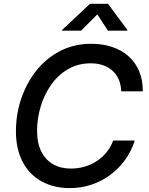

<svg xmlns="http://www.w3.org/2000/svg" viewBox="-20 -964 772 994"><path d="M341.8 9.8Q257.8 9.8 194.6 -25.4Q131.3 -60.5 96.9 -126.7Q62.5 -192.9 62.5 -284.7Q62.5 -372.1 89.8 -453.1Q117.2 -534.2 168.2 -598.4Q219.2 -662.6 291.5 -700Q363.8 -737.3 453.1 -737.3Q511.7 -737.3 560.5 -720.9Q609.4 -704.6 645.3 -672.9Q681.2 -641.1 700.4 -595.5Q719.7 -549.8 719.2 -491.2H607.4Q606.4 -525.9 594.5 -553Q582.5 -580.1 561.5 -598.6Q540.5 -617.2 512.2 -626.7Q483.9 -636.2 450.2 -636.2Q384.3 -636.2 332.5 -606.2Q280.8 -576.2 245.1 -525.6Q209.5 -475.1 190.7 -412.8Q171.9 -350.6 171.9 -286.6Q171.9 -223.1 193.8 -179.4Q215.8 -135.7 255.1 -113.5Q294.4 -91.3 347.2 -91.3Q383.3 -91.3 416.7 -100.8Q450.2 -110.4 479.2 -128.9Q508.3 -147.5 530.5 -174.3Q552.7 -201.2 565.9 -236.3H677.7Q660.2 -181.6 627.9 -136.7Q595.7 -91.8 551.3 -58.8Q506.8 -25.9 453.9 -8.1Q400.9 9.8 341.8 9.8ZM399.4 -805.2H300.3L301.3 -808.6L445.8 -944.3H539.1L639.6 -808.6L638.7 -805.2H538.6L483.9 -889.6Z"/></svg>

Font: Inter 16pt Medium
Style: Italic
Weight: 500
Italic angle: -9.3988°
Version: Version 4.001;git-66647c0bb